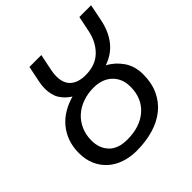

<svg xmlns="http://www.w3.org/2000/svg" viewBox="-189 -866 1028 1028"><g transform="rotate(-45 325.0 -352.0)"><path d="M44 -201Q44 -249 58.5 -288Q73 -327 98.5 -357Q124 -387 159 -407.5Q194 -428 234 -439Q200 -460 179.5 -492Q159 -524 159 -575Q159 -599 165 -626L183 -714H273L255 -626Q249 -601 249 -577Q249 -523 279.5 -496.5Q310 -470 365 -470Q440 -470 484.5 -513.5Q529 -557 543 -626L561 -714H650L631 -620Q617 -550 579.5 -501.5Q542 -453 478 -431Q523 -408 554.5 -363Q586 -318 586 -255Q586 -190 563 -140.5Q540 -91 498.5 -57.5Q457 -24 399 -7Q341 10 272 10Q224 10 182 -4Q140 -18 109.5 -45Q79 -72 61.5 -111Q44 -150 44 -201ZM279 -68Q376 -68 433.5 -119Q491 -170 491 -257Q491 -318 452 -355.5Q413 -393 347 -393Q303 -393 265 -379.5Q227 -366 199 -341Q171 -316 155 -280Q139 -244 139 -200Q139 -142 174 -105Q209 -68 279 -68Z"/></g></svg>

Font: BC Sans
Style: Italic
Weight: 400
Italic angle: -12°
Designer: Monotype Design Team
Designer: Province of B.C.
Foundry: Monotype Imaging Inc.
Version: Version 2.000;GOOG;noto-source:20170915:90ef993387c0